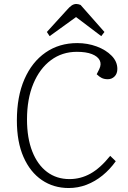

<svg xmlns="http://www.w3.org/2000/svg" viewBox="-20 -933 647 967"><path d="M480 -585Q492 -610 482 -629.5Q472 -649 443 -660.5Q414 -672 367 -672Q293 -672 236.5 -630Q180 -588 148 -511.5Q116 -435 116 -331Q116 -238 142.5 -170.5Q169 -103 217 -67Q265 -31 330 -31Q386 -31 435.5 -58.5Q485 -86 535 -148L563 -121Q534 -80 496.5 -49.5Q459 -19 416 -2.5Q373 14 326 14Q250 14 191 -26Q132 -66 98.5 -142Q65 -218 65 -326Q65 -447 103 -534Q141 -621 209.5 -668.5Q278 -716 369 -716Q421 -716 467 -699Q513 -682 542 -652.5Q571 -623 571 -586Q571 -562 557 -548Q543 -534 523 -534Q505 -534 492 -540.5Q479 -547 467 -559ZM506 -772 490 -751 363 -847 230 -751 216 -772 318 -884Q330 -898 341 -905.5Q352 -913 365 -913Q370 -913 375.5 -911.5Q381 -910 386 -908Z"/></svg>

Font: Literata ExtraLight
Style: Italic
Weight: 250
Italic angle: -2°
Designer: Latin by Veronika Burian and Jose Scaglione. Greek by Irene Vlachou. Cyrillic by Vera Evstafieva
Foundry: TypeTogether
Version: Version 3.002